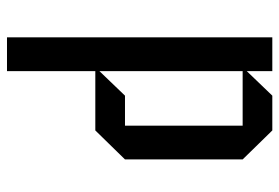

<svg xmlns="http://www.w3.org/2000/svg" viewBox="-148 -412 818 563"><g transform="rotate(90 261.5 -130.0)"><path d="M447 -87 362 0H188V259H89V-519H188V-444L260 -519H362L447 -432ZM348 -87V-432H188V-12L260 -87Z"/></g></svg>

Font: Iceberg
Style: Regular
Weight: 400
Designer: Victor Kharyk
Foundry: Cyreal (www.cyreal.org)
Version: Version 1.002